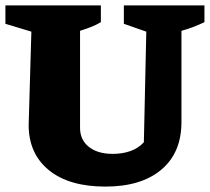

<svg xmlns="http://www.w3.org/2000/svg" viewBox="-26 -677 776 710"><path d="M364 13Q229 13 154.5 -48Q80 -109 80 -215L90 -560L-6 -589V-657H347V-595Q330 -585 312.5 -578Q295 -571 270 -563V-204Q270 -160 302.5 -134Q335 -108 391 -108Q427 -108 456.5 -118.5Q486 -129 506 -151L515 -560L432 -589V-657H730V-595Q709 -585 688 -577Q667 -569 645 -563V-226Q645 -112 570.5 -49.5Q496 13 364 13Z"/></svg>

Font: Piazzolla ExtraBold
Style: Regular
Weight: 800
Designer: Juan Pablo del Peral
Foundry: Huerta Tipografica
Version: Version 1.330